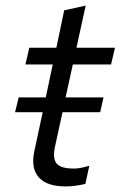

<svg xmlns="http://www.w3.org/2000/svg" viewBox="-20 -659 432 688"><path d="M215 9Q148 9 119 -23.5Q90 -56 103 -117L133 -257H34L47 -310H144L169 -428H71L85 -488H182L210 -622L287 -639L254 -488H392L378 -428H241L215 -310H351L339 -257H204L177 -133Q168 -91 183 -73Q198 -55 244 -55Q256 -55 267.5 -57Q279 -59 300 -65L286 0Q269 4 251 6.5Q233 9 215 9Z"/></svg>

Font: Red Hat Text
Style: Italic
Weight: 300
Italic angle: -12°
Designer: Pentagram, MCKL
Foundry: Pentagram, MCKL
Version: Version 1.023